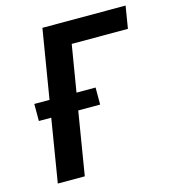

<svg xmlns="http://www.w3.org/2000/svg" viewBox="-109 -825 819 914"><g transform="rotate(-15 300.0 -367.5)"><path d="M63 0 114 -311H53V-395H128L184 -735H594L576 -625H299L261 -395H355V-311H247L196 0Z"/></g></svg>

Font: Iosevka Aile Extrabold
Style: Italic
Weight: 800
Italic angle: -9°
Designer: Belleve Invis
Foundry: Belleve Invis
Version: Version 31.1.0; ttfautohint (v1.8.4)